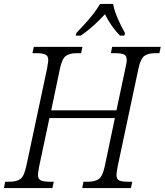

<svg xmlns="http://www.w3.org/2000/svg" viewBox="-38 -951 833 971"><path d="M-18 0 -12 -32H11Q45 -32 64.5 -45.5Q84 -59 95 -111L200 -604Q202 -618 204 -629Q206 -640 206 -647Q206 -669 191 -675.5Q176 -682 149 -682H126L133 -714H379L372 -682H349Q315 -682 295.5 -668.5Q276 -655 265 -603L221 -393H551L596 -605Q599 -618 601 -629Q603 -640 603 -647Q603 -670 588 -676Q573 -682 546 -682H523L529 -714H775L768 -682H746Q712 -682 692.5 -668.5Q673 -655 662 -603L557 -109Q555 -97 553 -85.5Q551 -74 551 -67Q551 -44 565.5 -38Q580 -32 608 -32H631L624 0H378L384 -32H408Q442 -32 461.5 -45.5Q481 -59 492 -111L543 -354H212L160 -109Q158 -97 156 -85.5Q154 -74 154 -67Q154 -45 169 -38.5Q184 -32 211 -32H234L227 0ZM348 -784Q367 -804 390.5 -829.5Q414 -855 434.5 -881.5Q455 -908 468 -931H534Q540 -897 558.5 -855Q577 -813 594 -784L591 -771H569Q545 -795 526 -822.5Q507 -850 493 -879Q466 -850 436.5 -823Q407 -796 371 -771H345Z"/></svg>

Font: Noto Serif SemiCondensed Light
Style: Italic
Weight: 300
Width: 4
Italic angle: -12°
Designer: Monotype Design Team
Foundry: Monotype Imaging Inc.
Version: Version 2.013; ttfautohint (v1.8.4.7-5d5b)